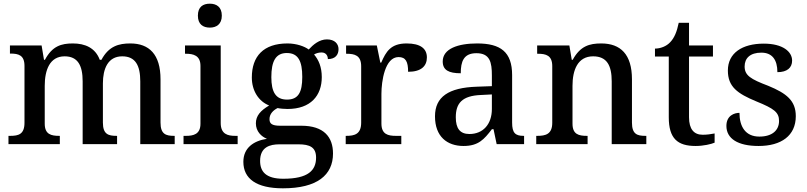

<svg xmlns="http://www.w3.org/2000/svg" viewBox="-20 -783 4386 1043"><path d="M26 0H305V-45H302C258 -45 223 -53 223 -111V-317C223 -402 250 -477 331 -477C403 -477 429 -427 429 -341V0H616V-45H613C568 -45 539 -54 539 -117V-330C539 -409 566 -477 644 -477C716 -477 742 -427 742 -341V0H929V-45H926C881 -45 852 -54 852 -117V-352C852 -488 790 -547 688 -547C626 -547 571 -533 531 -458H522C498 -523 442 -547 376 -547C313 -547 264 -533 224 -458H219L206 -536H34V-492H37C81 -492 113 -483 113 -425V-116C113 -54 81 -45 36 -45H26Z M1120 -633C1155 -633 1185 -651 1185 -698C1185 -746 1155 -763 1120 -763C1083 -763 1055 -746 1055 -698C1055 -651 1083 -633 1120 -633ZM977 0H1271V-45H1258C1217 -45 1179 -54 1179 -115V-536H985V-491H990C1030 -491 1069 -482 1069 -425V-111C1069 -53 1030 -45 990 -45H977Z M1517 240C1703 240 1789 168 1789 51C1789 -38 1740 -100 1617 -100H1502C1456 -100 1444 -112 1444 -136C1444 -164 1464 -184 1488 -196C1500 -193 1526 -191 1542 -191C1668 -191 1728 -264 1728 -364C1728 -419 1711 -458 1686 -487C1698 -494 1711 -498 1727 -498C1751 -498 1761 -480 1761 -462C1803 -462 1819 -487 1819 -516C1819 -544 1799 -569 1756 -569C1714 -569 1681 -540 1657 -514C1635 -531 1590 -547 1542 -547C1411 -547 1348 -477 1348 -362C1348 -291 1384 -233 1442 -210C1395 -182 1370 -154 1370 -113C1370 -69 1400 -41 1430 -29C1358 -18 1302 20 1302 96C1302 188 1373 240 1517 240ZM1539 -242C1478 -242 1454 -283 1454 -364C1454 -449 1477 -495 1538 -495C1600 -495 1622 -451 1622 -365C1622 -282 1601 -242 1539 -242ZM1519 188C1424 188 1393 149 1393 91C1393 16 1446 1 1498 1H1601C1663 1 1697 17 1697 73C1697 142 1655 188 1519 188Z M1858 0H2160V-45H2131C2088 -45 2052 -53 2052 -112V-273C2052 -342 2071 -473 2145 -473C2184 -473 2197 -448 2197 -393C2268 -393 2299 -424 2299 -471C2299 -519 2264 -547 2189 -547C2103 -547 2077 -503 2051 -443H2046L2027 -536H1860V-491H1863C1907 -491 1942 -482 1942 -423V-117C1942 -54 1906 -45 1861 -45H1858Z M2498 10C2579 10 2610 -26 2652 -81H2661L2678 0H2827V-45H2824C2779 -45 2762 -61 2762 -117V-375C2762 -501 2699 -547 2572 -547C2469 -547 2385 -519 2385 -449C2385 -402 2418 -385 2483 -385C2483 -448 2498 -494 2568 -494C2642 -494 2652 -444 2652 -373V-315L2570 -312C2417 -307 2343 -257 2343 -151C2343 -41 2409 10 2498 10ZM2530 -55C2479 -55 2456 -85 2456 -146C2456 -222 2490 -263 2593 -267L2652 -270V-191C2652 -108 2604 -55 2530 -55Z M2893 0H3172V-45H3168C3124 -45 3090 -53 3090 -111V-317C3090 -402 3118 -477 3202 -477C3277 -477 3303 -427 3303 -341V0H3491V-45H3486C3441 -45 3413 -54 3413 -117V-352C3413 -488 3351 -547 3246 -547C3182 -547 3132 -533 3091 -458H3086L3073 -536H2898V-491H2902C2946 -491 2980 -482 2980 -424V-116C2980 -54 2944 -45 2899 -45H2893Z M3759 10C3801 10 3844 0 3862 -8V-58C3841 -54 3821 -51 3797 -51C3750 -51 3723 -81 3723 -146V-476H3853V-536H3723V-659H3667C3657 -610 3643 -577 3621 -554C3600 -531 3567 -519 3538 -519V-476H3613V-146C3613 -30 3661 10 3759 10Z M4101 10C4224 10 4303 -46 4303 -152C4303 -236 4253 -276 4153 -317C4058 -353 4025 -373 4025 -422C4025 -467 4055 -497 4116 -497C4175 -497 4203 -458 4203 -391C4256 -391 4283 -415 4283 -454C4283 -502 4233 -546 4129 -546C4012 -546 3934 -495 3934 -400C3934 -312 3985 -275 4089 -232C4185 -193 4212 -173 4212 -126C4212 -76 4176 -41 4105 -41C4029 -41 3997 -96 3997 -170C3970 -170 3926 -156 3926 -99C3926 -30 3988 10 4101 10Z"/></svg>

Font: Noto Serif Yezidi Medium
Style: Regular
Weight: 500
Designer: Dalton Maag Ltd
Foundry: Dalton Maag Ltd
Version: Version 1.001